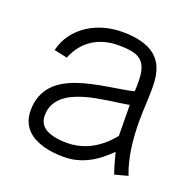

<svg xmlns="http://www.w3.org/2000/svg" viewBox="-97 -598 718 707"><g transform="rotate(20 262.5 -244.5)"><path d="M470 -7.1Q460.5 -31.2 454.3 -56.9Q448.1 -82.5 444.5 -108.5Q441 -134.5 439.5 -160.5Q438.1 -186.5 438.1 -211.4Q438.1 -231.3 438.7 -247.1Q439.2 -263 440 -278Q440.7 -292.9 441.3 -308.7Q441.8 -324.5 441.8 -343.9Q441.8 -365.6 438.7 -385.4Q435.6 -405.2 428.2 -422.1Q420.8 -439.1 408.1 -453Q395.3 -466.9 376 -476.8Q356.6 -486.6 330 -492.1Q303.3 -497.6 267.9 -497.6Q232.5 -497.6 198.1 -488.2Q163.6 -478.8 135 -460Q106.3 -441.2 85.5 -413.6Q64.6 -386 55.8 -349.4L107.6 -338.4Q118.2 -365.8 134.8 -386.2Q151.3 -406.6 172.5 -420Q193.7 -433.3 218.7 -439.9Q243.7 -446.5 271 -446.5Q307.2 -446.5 330.4 -440.8Q353.7 -435.1 366.7 -419.6Q379.6 -404.2 383.7 -377.1Q387.7 -350 384.9 -307.4Q363.1 -302.1 336.8 -298Q310.5 -293.8 282.9 -289.1Q255.2 -284.4 227.1 -278.2Q198.9 -272 172.8 -263.1Q146.7 -254.2 124.2 -241.4Q101.7 -228.6 84.9 -210.3Q68 -191.9 58.4 -167.5Q48.8 -143.1 48.8 -110.9Q48.8 -86.8 56.1 -68.5Q63.4 -50.2 76 -36.9Q88.7 -23.7 105.4 -14.8Q122.1 -5.9 141.2 -0.6Q160.2 4.6 180.6 6.9Q201 9.1 220.6 9.1Q247.5 9.1 271.1 3.1Q294.7 -2.9 316.2 -14Q337.7 -25 357.1 -40.3Q376.4 -55.5 395.1 -73.7Q400.5 -53.5 406 -33.2Q411.6 -12.9 418.9 6.7ZM386.2 -133.2Q376.9 -121.5 365.8 -110.2Q354.7 -98.9 342.2 -89Q329.7 -79.1 315.6 -70.8Q301.6 -62.4 285.8 -56.4Q269.9 -50.4 252.5 -47Q235.2 -43.5 216.2 -43.5Q202.8 -43.5 189.3 -44.6Q175.7 -45.8 163.2 -48.6Q150.7 -51.3 139.9 -56.2Q129 -61 121.1 -68.5Q113.1 -76 108.6 -86.5Q104 -97 104 -110.9Q104 -134.3 112.5 -152Q121.1 -169.8 135.8 -183.3Q150.5 -196.7 170.1 -206.4Q189.8 -216 212 -222.8Q234.3 -229.6 258 -234.1Q281.7 -238.6 304.6 -242.1Q327.5 -245.5 348.1 -248.3Q368.7 -251 384.9 -254.3Z"/></g></svg>

Font: SaysetthaMai Thin
Style: Regular
Weight: 100
Designer: John M. Durdin
Foundry: Lao Script for Windows
Version: Version 1.101